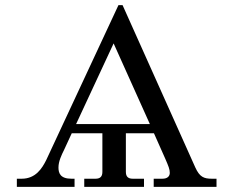

<svg xmlns="http://www.w3.org/2000/svg" viewBox="-20 -732 884 752"><path d="M46 0H272V-32H260C216 -32 209 -54 209 -76C209 -100 221 -125 231 -145L261 -210H381V-59C381 -41 373 -32 354 -32H310V0H544V-32H500C481 -32 473 -41 473 -59V-210H583L627 -111C640 -81 645 -69 645 -55C645 -42 636 -32 616 -32H582V0H828V-32H810C778 -32 762 -39 745 -76L460 -712H444L161 -105C145 -73 120 -32 65 -32H46ZM278 -246 425 -562 567 -246Z"/></svg>

Font: Old Standard
Style: Regular
Weight: 400
Designer: Alexey Kryukov <alexios@thessalonica.org.ru>
Version: Version 2.0